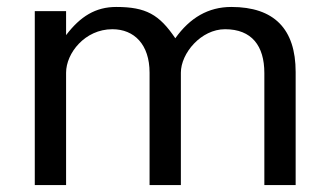

<svg xmlns="http://www.w3.org/2000/svg" viewBox="-20 -532 950 552"><path d="M170 0V-323C170 -379 224 -448 303 -448C366 -448 410 -404 410 -323V0H500V-323C500 -379 558 -448 627 -448C704 -448 740 -400 740 -322V0H830V-325C830 -449 768 -512 645 -512C579 -512 526 -481 484 -422C438 -490 400 -512 314 -512C255 -512 211 -485 170 -431V-500H80V0Z"/></svg>

Font: Perun
Style: Regular
Weight: 400
Foundry: Copyright (c) Stefan Peev, Context Ltd, 2016
Version: Version 1.089